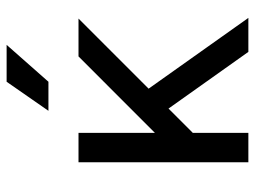

<svg xmlns="http://www.w3.org/2000/svg" viewBox="-114 -648 763 574"><g transform="rotate(-90 267.0 -361.5)"><path d="M203.6 -274.4 398.4 0H500L256.8 -342.8ZM156.2 -166 498 -507.8Q487.3 -507.8 472.4 -507.8Q457.5 -507.8 441.4 -507.8Q425.3 -507.8 410.6 -507.8Q396 -507.8 384.8 -507.8L156.2 -279.3V-507.8H68.4V0H156.2ZM309.1 -597.7 419.4 -722.7H309.1L222.2 -597.7Z"/></g></svg>

Font: Giphurs
Style: Regular
Weight: 400
Version: Version 2.010